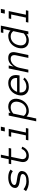

<svg xmlns="http://www.w3.org/2000/svg" viewBox="1733 -2452 859 4449"><g transform="rotate(-90 2162.5 -227.5)"><path d="M420.9 -126Q413.1 -85.9 387.5 -59.6Q361.8 -33.2 326.9 -17.6Q292 -2 251.5 4.6Q210.9 11.2 173.8 11.2Q111.8 11.2 54.4 -6.8Q-2.9 -24.9 -42 -54.2L0 -111.8Q43.9 -80.1 88.9 -63Q133.8 -45.9 186 -45.9Q336.9 -45.9 354 -124Q357.9 -143.1 347.9 -155Q337.9 -167 318.4 -174.6Q298.8 -182.1 272.9 -186.5Q247.1 -190.9 217.8 -194.8Q181.2 -200.2 145 -207.5Q108.9 -214.8 81.1 -229.5Q53.2 -244.1 39.6 -268.6Q25.9 -293 34.2 -333Q42 -367.2 64.5 -392.1Q86.9 -417 119.4 -433.6Q151.9 -450.2 192.9 -458Q233.9 -465.8 275.9 -465.8Q335.9 -465.8 380.4 -451.9Q424.8 -438 457 -412.1L418.9 -359.9Q386.2 -387.2 348.1 -398.2Q310.1 -409.2 263.2 -409.2Q242.2 -409.2 216.1 -405.5Q189.9 -401.9 166 -392.8Q142.1 -383.8 124 -369.4Q106 -355 101.1 -333Q97.2 -314 107.2 -302.5Q117.2 -291 136.5 -283.4Q155.8 -275.9 181.9 -271.5Q208 -267.1 236.8 -263.2Q272.9 -257.8 309.6 -250.5Q346.2 -243.2 374 -229Q401.9 -214.8 416 -190.4Q430.2 -166 420.9 -126Z M987.8 -145Q964.8 -73.2 907.5 -31Q850.1 11.2 776.9 11.2Q736.8 11.2 706.8 -2Q676.8 -15.1 658.4 -38.6Q640.1 -62 634 -95Q627.9 -127.9 635.7 -167L685.1 -397.9H582L593.8 -455.1H696.8L735.8 -637.2H802.7L763.7 -455.1H958L945.8 -397.9H752L703.1 -167Q697.8 -142.1 700.9 -120.1Q704.1 -98.1 715.1 -81.5Q726.1 -64.9 744.4 -55.4Q762.7 -45.9 789.1 -45.9Q838.9 -45.9 878.9 -76.9Q918.9 -107.9 935.1 -157.2Z M1432.6 -545.9H1341.8L1360.8 -637.2H1451.7ZM1407.7 0H1134.8L1147 -57.1H1250L1321.8 -397.9H1218.8L1231 -455.1H1400.9L1316.9 -57.1H1419.9Z M2092.8 -227.1Q2080.6 -173.8 2055.2 -130.4Q2029.8 -86.9 1993.2 -55.4Q1956.5 -23.9 1910.2 -6.3Q1863.8 11.2 1810.5 11.2Q1774.9 11.2 1743.9 -2Q1712.9 -15.1 1688.5 -41L1641.6 182.1H1575.7L1709.5 -455.1H1776.9L1767.6 -413.1Q1841.8 -465.8 1912.6 -465.8Q1965.8 -465.8 2004.2 -448.5Q2042.5 -431.2 2066.2 -399.2Q2089.8 -367.2 2096.7 -323Q2103.5 -278.8 2092.8 -227.1ZM2025.9 -227.1Q2033.7 -265.1 2030.3 -298.6Q2026.9 -332 2010.7 -356.4Q1994.6 -380.9 1967 -395Q1939.5 -409.2 1899.9 -409.2Q1861.8 -409.2 1825.7 -395Q1789.6 -380.9 1754.9 -349.1L1702.6 -105Q1724.6 -73.2 1754.6 -59.6Q1784.7 -45.9 1822.8 -45.9Q1862.8 -45.9 1896.2 -60.1Q1929.7 -74.2 1956.3 -98.6Q1982.9 -123 2000.2 -156Q2017.6 -189 2025.9 -227.1Z M2245.6 -204.1Q2237.8 -131.8 2273.7 -88.9Q2309.6 -45.9 2382.8 -45.9Q2433.6 -45.9 2478 -66.9Q2522.5 -87.9 2549.8 -119.1L2589.4 -86.9Q2545.4 -39.1 2492.4 -13.9Q2439.5 11.2 2370.6 11.2Q2317.4 11.2 2277.6 -6.3Q2237.8 -23.9 2212.2 -55.4Q2186.5 -86.9 2178 -130.4Q2169.4 -173.8 2181.6 -227.1Q2192.4 -278.8 2217.5 -322.5Q2242.7 -366.2 2279.5 -398.2Q2316.4 -430.2 2363.5 -448Q2410.6 -465.8 2463.4 -465.8Q2521.5 -465.8 2560.5 -446.3Q2599.6 -426.8 2621.6 -392.3Q2643.6 -357.9 2647 -310.1Q2650.4 -262.2 2638.7 -204.1ZM2579.6 -261.2Q2584.5 -335.9 2549.1 -372.6Q2513.7 -409.2 2450.7 -409.2Q2418.5 -409.2 2388.9 -398.7Q2359.4 -388.2 2334.5 -368.7Q2309.6 -349.1 2289.6 -321.5Q2269.5 -293.9 2258.8 -261.2Z M3112.3 0H3045.4L3104.5 -280.8Q3117.7 -341.8 3098.1 -375.5Q3078.6 -409.2 3019.5 -409.2Q2982.4 -409.2 2949 -392.1Q2915.5 -375 2888.4 -346.4Q2861.3 -317.9 2842.5 -281Q2823.7 -244.1 2815.4 -204.1L2772.5 0H2705.6L2801.3 -455.1H2868.7L2844.7 -340.8Q2919.4 -465.8 3043.5 -465.8Q3211.4 -465.8 3171.4 -280.8Z M3658.2 0H3591.3L3599.6 -42Q3565.4 -16.1 3527.8 -2.4Q3490.2 11.2 3454.6 11.2Q3400.4 11.2 3361.3 -6.3Q3322.3 -23.9 3299.3 -55.4Q3276.4 -86.9 3269.8 -130.9Q3263.2 -174.8 3274.4 -227.1Q3285.2 -278.8 3310.8 -323Q3336.4 -367.2 3372.3 -398.7Q3408.2 -430.2 3455.3 -448Q3502.4 -465.8 3556.2 -465.8Q3592.3 -465.8 3623.8 -452.9Q3655.3 -439.9 3678.2 -414.1L3714.4 -580.1H3623.5L3635.3 -637.2H3793.5ZM3665.5 -349.1Q3642.6 -380.9 3611.6 -395Q3580.6 -409.2 3542.5 -409.2Q3502.4 -409.2 3469 -395Q3435.5 -380.9 3409.9 -356.4Q3384.3 -332 3366.9 -299.1Q3349.6 -266.1 3341.3 -227.1Q3332.5 -188 3335.9 -155Q3339.4 -122.1 3355 -97.7Q3370.6 -73.2 3397.9 -59.1Q3425.3 -44.9 3465.3 -44.9Q3542.5 -44.9 3613.3 -106Z M4162.1 -545.9H4071.3L4090.3 -637.2H4181.2ZM4137.2 0H3864.3L3876.5 -57.1H3979.5L4051.3 -397.9H3948.2L3960.4 -455.1H4130.4L4046.4 -57.1H4149.4Z"/></g></svg>

Font: Anonymous Pro
Style: Italic
Weight: 400
Italic angle: -12°
Monospace: yes
Designer: Mark Simonson
Version: Version 1.003